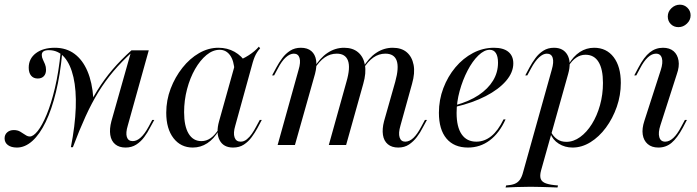

<svg xmlns="http://www.w3.org/2000/svg" viewBox="-54 -635 3055 841"><path d="M256.5 9.7Q275 -84.7 277.8 -162.5Q280.6 -240.3 267.7 -296.8Q254.8 -353.2 227.8 -384.3Q200.8 -415.3 159.7 -415.3Q129 -415.3 129 -394.4Q129 -383.9 133.9 -374.2Q138.7 -364.5 143.1 -353.6Q147.6 -342.7 147.6 -329Q147.6 -311.3 137.9 -301.2Q128.2 -291.1 111.3 -291.1Q92.7 -291.1 82.3 -303.6Q71.8 -316.1 71.8 -338.7Q71.8 -378.2 103.2 -402Q134.7 -425.8 186.3 -425.8Q236.3 -425.8 272.2 -399.2Q308.1 -372.6 329 -323.4Q350 -274.2 354.8 -204.8Q338.7 -171.8 323.8 -139.5Q308.9 -107.3 294.8 -71Q280.6 -34.7 265.3 9.7ZM20.2 11.3Q-4.8 11.3 -19.4 0.4Q-33.9 -10.5 -33.9 -29Q-33.9 -45.2 -22.6 -55.2Q-11.3 -65.3 6.5 -65.3Q22.6 -65.3 34.3 -58.5Q46 -51.6 56.5 -44.4Q66.9 -37.1 76.6 -37.1Q91.9 -37.1 111.3 -61.3Q130.6 -85.5 150.4 -133.1Q170.2 -180.6 186.7 -250Q203.2 -319.4 212.1 -409.7L218.5 -402.4Q209.7 -308.1 191.1 -231.9Q172.6 -155.6 146.4 -101.2Q120.2 -46.8 87.9 -17.7Q55.6 11.3 20.2 11.3ZM256.5 9.7Q284.7 -66.9 312.9 -127.8Q341.1 -188.7 372.2 -238.7Q403.2 -288.7 439.9 -331.5Q476.6 -374.2 521.8 -414.5L523.4 -405.6Q479 -365.3 443.1 -323Q407.3 -280.6 377.4 -232.3Q347.6 -183.9 320.6 -124.6Q293.5 -65.3 265.3 9.7ZM496 11.3Q467.7 11.3 450.4 -3.2Q433.1 -17.7 429 -44Q425 -70.2 433.9 -104L521.8 -414.5H597.6L505.6 -84.7Q496 -53.2 501.6 -35.1Q507.3 -16.9 527.4 -16.9Q545.2 -16.9 562.5 -32.7Q579.8 -48.4 596.8 -79.8L612.9 -109.7H621.8L603.2 -75.8Q592.7 -54.8 577.8 -34.7Q562.9 -14.5 542.7 -1.6Q522.6 11.3 496 11.3Z M790.3 11.3Q737.9 11.3 706 -29.8Q674.2 -71 674.2 -141.1Q674.2 -196 693.5 -246.8Q712.9 -297.6 745.2 -338.3Q777.4 -379 818.1 -402.4Q858.9 -425.8 902.4 -425.8Q941.9 -425.8 973.4 -408.1Q1004.8 -390.3 1025 -358.1L973.4 -322.6Q971 -369.4 953.6 -393.1Q936.3 -416.9 908.1 -416.9Q878.2 -416.9 850.4 -394Q822.6 -371 800.4 -332.3Q778.2 -293.5 765.3 -244.4Q752.4 -195.2 752.4 -143.5Q752.4 -82.3 772.2 -49.6Q791.9 -16.9 828.2 -16.9Q850 -16.9 868.5 -29.8Q887.1 -42.7 904 -69.4V-62.9Q883.1 -26.6 854 -7.7Q825 11.3 790.3 11.3ZM966.9 11.3Q925 11.3 908.1 -20.6Q891.1 -52.4 905.6 -104L979 -366.1Q1007.3 -375 1035.1 -392.7Q1062.9 -410.5 1079.8 -430.6L1085.5 -423.4Q1077.4 -414.5 1071.8 -405.6Q1066.1 -396.8 1061.7 -386.3Q1057.3 -375.8 1053.2 -362.1L976.6 -84.7Q966.9 -52.4 973.4 -33.5Q979.8 -14.5 1000 -14.5Q1014.5 -14.5 1027 -24.6Q1039.5 -34.7 1049.6 -49.6Q1059.7 -64.5 1067.7 -79.8L1083.9 -109.7H1092.7L1073.4 -73.4Q1062.9 -54 1048.4 -34.3Q1033.9 -14.5 1014.1 -1.6Q994.4 11.3 966.9 11.3Z M1690.3 11.3Q1662.1 11.3 1644.8 -3.2Q1627.4 -17.7 1623.4 -44Q1619.4 -70.2 1628.2 -104L1677.4 -277.4Q1694.4 -338.7 1683.5 -369.4Q1672.6 -400 1633.9 -400Q1605.6 -400 1581.5 -383.1Q1557.3 -366.1 1536.3 -332.3L1535.5 -337.9Q1560.5 -381.5 1594 -403.6Q1627.4 -425.8 1666.1 -425.8Q1704.8 -425.8 1727.8 -406Q1750.8 -386.3 1757.7 -350.8Q1764.5 -315.3 1750.8 -267.7L1700 -84.7Q1690.3 -51.6 1696.4 -33.1Q1702.4 -14.5 1721 -14.5Q1739.5 -14.5 1756.9 -31Q1774.2 -47.6 1791.1 -79.8L1807.3 -109.7H1816.1L1797.6 -75.8Q1787.1 -54.8 1772.2 -35.1Q1757.3 -15.3 1737.5 -2Q1717.7 11.3 1690.3 11.3ZM1162.1 0 1254 -329.8Q1263.7 -362.1 1258.1 -381Q1252.4 -400 1233.1 -400Q1216.1 -400 1198 -383.9Q1179.8 -367.7 1162.9 -334.7L1146.8 -304.8H1137.9L1156.5 -339.5Q1167.7 -360.5 1182.3 -380.2Q1196.8 -400 1216.9 -412.9Q1237.1 -425.8 1263.7 -425.8Q1292.7 -425.8 1309.7 -411.3Q1326.6 -396.8 1330.6 -371Q1334.7 -345.2 1325.8 -311.3L1237.9 0ZM1386.3 0 1463.7 -277.4Q1481.5 -338.7 1470.2 -369.4Q1458.9 -400 1421 -400Q1392.7 -400 1368.5 -383.5Q1344.4 -366.9 1322.6 -332.3L1321.8 -337.9Q1347.6 -381.5 1381 -403.6Q1414.5 -425.8 1453.2 -425.8Q1491.1 -425.8 1514.5 -406Q1537.9 -386.3 1544.4 -350.8Q1550.8 -315.3 1537.1 -267.7L1462.1 0Z M1996 11.3Q1934.7 11.3 1901.6 -28.2Q1868.5 -67.7 1868.5 -141.1Q1868.5 -197.6 1887.9 -248.8Q1907.3 -300 1940.7 -339.9Q1974.2 -379.8 2017.7 -402.8Q2061.3 -425.8 2109.7 -425.8Q2150.8 -425.8 2172.6 -408.1Q2194.4 -390.3 2194.4 -357.3Q2194.4 -317.7 2162.5 -280.6Q2130.6 -243.5 2073.8 -214.1Q2016.9 -184.7 1941.1 -166.9V-174.2Q2001.6 -191.1 2042.7 -218.5Q2083.9 -246 2105.6 -281.9Q2127.4 -317.7 2127.4 -360.5Q2127.4 -387.9 2118.1 -402.4Q2108.9 -416.9 2091.1 -416.9Q2066.9 -416.9 2041.1 -391.9Q2015.3 -366.9 1994 -325.8Q1972.6 -284.7 1959.3 -236.3Q1946 -187.9 1946 -140.3Q1946 -79 1968.1 -46.8Q1990.3 -14.5 2032.3 -14.5Q2067.7 -14.5 2097.6 -38.3Q2127.4 -62.1 2151.6 -112.1H2160.5Q2133.1 -51.6 2091.1 -20.2Q2049.2 11.3 1996 11.3Z M2160.5 186.3 2162.9 177.4Q2186.3 175.8 2200.4 170.2Q2214.5 164.5 2223.4 152Q2232.3 139.5 2237.9 116.9L2362.9 -329.8Q2372.6 -362.9 2366.9 -381.5Q2361.3 -400 2341.1 -400Q2325 -400 2307.3 -383.9Q2289.5 -367.7 2271.8 -334.7L2255.6 -304.8H2246.8L2265.3 -339.5Q2276.6 -360.5 2291.1 -380.2Q2305.6 -400 2325.8 -412.9Q2346 -425.8 2372.6 -425.8Q2413.7 -425.8 2431.5 -394.4Q2449.2 -362.9 2434.7 -311.3L2316.1 111.3Q2309.7 134.7 2314.5 148.4Q2319.4 162.1 2337.9 168.5Q2356.5 175 2390.3 177.4L2387.9 186.3Q2376.6 185.5 2357.3 185.1Q2337.9 184.7 2315.3 183.9Q2292.7 183.1 2270.2 183.1Q2237.1 183.1 2207.3 184.3Q2177.4 185.5 2160.5 186.3ZM2454 11.3Q2420.2 11.3 2393.5 -5.6Q2366.9 -22.6 2356.5 -50.8L2358.9 -58.1Q2369.4 -37.1 2386.3 -25.4Q2403.2 -13.7 2426.6 -13.7Q2458.1 -13.7 2487.1 -34.7Q2516.1 -55.6 2538.7 -91.9Q2561.3 -128.2 2574.2 -174.6Q2587.1 -221 2587.1 -271.8Q2587.1 -332.3 2567.7 -363.7Q2548.4 -395.2 2510.5 -395.2Q2488.7 -395.2 2469.8 -382.3Q2450.8 -369.4 2436.3 -345.2L2435.5 -351.6Q2457.3 -388.7 2485.9 -407.3Q2514.5 -425.8 2548.4 -425.8Q2602.4 -425.8 2633.9 -384.7Q2665.3 -343.5 2665.3 -271.8Q2665.3 -217.7 2647.6 -166.9Q2629.8 -116.1 2600 -75.8Q2570.2 -35.5 2532.3 -12.1Q2494.4 11.3 2454 11.3Z M2829.8 11.3Q2800.8 11.3 2783.1 -4Q2765.3 -19.4 2761.3 -45.6Q2757.3 -71.8 2768.5 -105.6L2840.3 -328.2Q2850.8 -360.5 2845.2 -380.2Q2839.5 -400 2819.4 -400Q2801.6 -400 2783.9 -383.9Q2766.1 -367.7 2749.2 -334.7L2733.1 -304.8H2724.2L2742.7 -339.5Q2766.9 -385.5 2792.3 -405.6Q2817.7 -425.8 2850 -425.8Q2879 -425.8 2896.4 -410.9Q2913.7 -396 2918.1 -369.8Q2922.6 -343.5 2910.5 -309.7L2838.7 -86.3Q2828.2 -54 2833.9 -34.3Q2839.5 -14.5 2859.7 -14.5Q2896 -14.5 2929.8 -79.8L2946 -109.7H2954.8L2937.1 -75.8Q2912.1 -29.8 2887.5 -9.3Q2862.9 11.3 2829.8 11.3ZM2917.7 -516.1Q2897.6 -516.1 2884.3 -529.4Q2871 -542.7 2871 -562.9Q2871 -583.9 2887.1 -599.2Q2903.2 -614.5 2924.2 -614.5Q2943.5 -614.5 2957.3 -600.8Q2971 -587.1 2971 -567.7Q2971 -546.8 2954.8 -531.5Q2938.7 -516.1 2917.7 -516.1Z"/></svg>

Font: Playfair 144pt
Style: Italic
Weight: 400
Italic angle: -15.6°
Designer: Claus Eggers Sørensen
Foundry: Claus Eggers Sørensen
Version: Version 2.001;gftools[0.9.30]